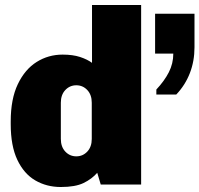

<svg xmlns="http://www.w3.org/2000/svg" viewBox="-20 -740 800 770"><path d="M224 10Q167 10 121.5 -16.5Q76 -43 49.5 -99Q23 -155 23 -242V-253Q23 -343 51.5 -402.5Q80 -462 127 -491.5Q174 -521 231 -521Q272 -521 301 -511.5Q330 -502 349 -488V-720H546V0H384L370 -47Q348 -22 315 -6Q282 10 224 10ZM286 -113Q312 -113 330 -132Q348 -151 348 -183V-328Q348 -360 330 -379Q312 -398 286 -398Q260 -398 242 -379Q224 -360 224 -328V-183Q224 -151 242 -132Q260 -113 286 -113ZM607 -361V-381Q639 -415 657 -450Q675 -485 675 -525H602V-685H760V-550Q760 -495 741.5 -447Q723 -399 687 -361Z"/></svg>

Font: Chivo Mono Black
Style: Regular
Weight: 900
Designer: Hector Gatti
Foundry: Omnibus-Type
Version: Version 1.008